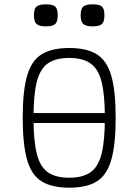

<svg xmlns="http://www.w3.org/2000/svg" viewBox="-20 -854 640 888"><path d="M103 -285V-331H497V-285ZM300 14Q219 14 172 -15.5Q125 -45 105 -116Q85 -187 85 -309Q85 -432 105 -502.5Q125 -573 172 -602.5Q219 -632 300 -632Q382 -632 428.5 -602.5Q475 -573 495 -502.5Q515 -432 515 -309Q515 -187 495 -116Q475 -45 428.5 -15.5Q382 14 300 14ZM300 -32Q363 -32 399 -57.5Q435 -83 450 -143.5Q465 -204 465 -309Q465 -415 450 -475Q435 -535 399 -560.5Q363 -586 300 -586Q237 -586 201 -560.5Q165 -535 150 -475Q135 -415 135 -309Q135 -204 150 -143.5Q165 -83 201 -57.5Q237 -32 300 -32ZM408 -732Q377 -732 365 -743Q353 -754 353 -784Q353 -813 365 -823.5Q377 -834 408 -834Q440 -834 451.5 -823.5Q463 -813 463 -784Q463 -754 451.5 -743Q440 -732 408 -732ZM192 -732Q161 -732 149 -743Q137 -754 137 -784Q137 -813 149 -823.5Q161 -834 192 -834Q224 -834 235.5 -823.5Q247 -813 247 -784Q247 -754 235.5 -743Q224 -732 192 -732Z"/></svg>

Font: Victor Mono Thin
Style: Regular
Weight: 100
Monospace: yes
Designer: Rune Bjørnerås
Version: Version 1.561;gftools[0.9.30]